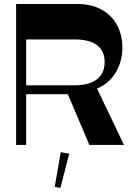

<svg xmlns="http://www.w3.org/2000/svg" viewBox="-20 -720 664 954"><path d="M60 0H110V-252H317L424 0H596L462 -280C540 -311 588 -390 588 -484C588 -614 500 -700 368 -700H60ZM110 -296V-524H352C449 -524 500 -485 500 -412C500 -336 447 -296 348 -296ZM252 208 280 214 324 44 282 36Z"/></svg>

Font: Ribes
Style: Bold
Weight: 900
Designer: Luigi Gorlero
Foundry: Collletttivo
Version: Version 2.100;Glyphs 3.1.2 (3151)